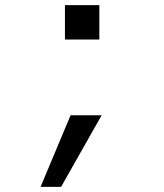

<svg xmlns="http://www.w3.org/2000/svg" viewBox="-20 -570 640 748"><path d="M138 158H218L376 -121H255ZM233 -416H367V-550H233Z"/></svg>

Font: CommitMonoNiceRocks
Style: Regular
Weight: 400
Monospace: yes
Designer: Eigil Nikolajsen
Foundry: Eigil Nikolajsen
Version: Version 1.143